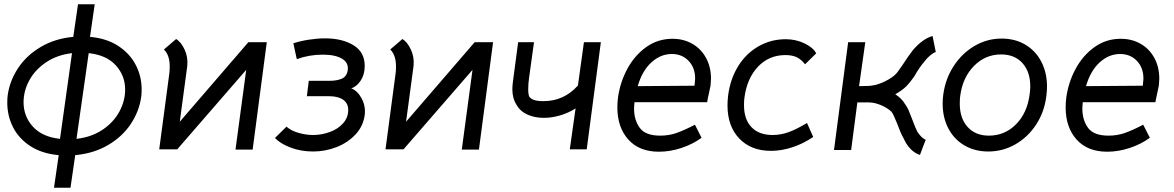

<svg xmlns="http://www.w3.org/2000/svg" viewBox="-20 -697 5481 896"><path d="M14 -218Q14 -241 16 -253Q25 -319 64 -378.5Q103 -438 169.5 -477.5Q236 -517 322 -525L344 -677H422L400 -525Q478 -518 532 -482.5Q586 -447 613.5 -394Q641 -341 641 -280Q641 -257 639 -245Q630 -179 591 -119.5Q552 -60 485 -20.5Q418 19 331 27L309 179H232L254 27Q176 20 122 -15Q68 -50 41 -103Q14 -156 14 -218ZM90 -220Q90 -154 133.5 -106Q177 -58 260 -49L316 -449Q247 -441 195.5 -406.5Q144 -372 117 -322.5Q90 -273 90 -220ZM564 -279Q564 -344 520.5 -392Q477 -440 394 -449L337 -49Q407 -57 458.5 -91.5Q510 -126 537 -176Q564 -226 564 -279Z M1225 -500 1159 1H1079L1129 -371L807 0H723L770 -353Q772 -365 772 -387Q772 -440 745 -466L802 -515Q825 -501 841.5 -465.5Q858 -430 854 -390L819 -129L1139 -500Z M1263 -53 1317 -106Q1338 -87 1373 -77Q1408 -67 1441 -67Q1480 -67 1518 -80.5Q1556 -94 1580.5 -121Q1605 -148 1605 -184Q1605 -215 1581.5 -231.5Q1558 -248 1516 -248H1412L1421 -320H1521Q1551 -320 1574.5 -329.5Q1598 -339 1603 -370Q1607 -405 1575.5 -423.5Q1544 -442 1486 -442Q1423 -442 1365 -421L1349 -495Q1383 -506 1422.5 -512Q1462 -518 1497 -518Q1577 -518 1629.5 -486Q1682 -454 1682 -389Q1682 -349 1663 -320.5Q1644 -292 1619 -285Q1649 -273 1668 -237Q1687 -201 1682 -160Q1675 -108 1639 -69.5Q1603 -31 1550.5 -10.5Q1498 10 1441 10Q1385 10 1337 -8Q1289 -26 1263 -53Z M2281 -500 2215 1H2135L2185 -371L1863 0H1779L1826 -353Q1828 -365 1828 -387Q1828 -440 1801 -466L1858 -515Q1881 -501 1897.5 -465.5Q1914 -430 1910 -390L1875 -129L2195 -500Z M2518 -147Q2476 -147 2442 -162Q2408 -177 2391 -207Q2371 -238 2371 -280Q2371 -294 2373 -310.5Q2375 -327 2376 -334L2398 -500H2472L2449 -334Q2445 -306 2445 -280Q2445 -257 2450 -246Q2457 -236 2472 -230.5Q2487 -225 2516 -225Q2612 -225 2677 -298L2705 -500H2784L2718 0H2639L2666 -191Q2633 -170 2594 -158.5Q2555 -147 2518 -147Z M2939 -190Q2939 -137 2965.5 -100.5Q2992 -64 3061 -64Q3101 -64 3136 -76Q3171 -88 3223 -115L3254 -54Q3213 -24 3160 -6.5Q3107 11 3055 11Q2963 11 2912 -46Q2861 -103 2861 -196Q2861 -218 2864 -242Q2874 -314 2908 -376.5Q2942 -439 2996 -477.5Q3050 -516 3118 -516Q3170 -516 3211 -492.5Q3252 -469 3275 -426.5Q3298 -384 3298 -330Q3298 -320 3296 -298Q3294 -286 3288 -260Q3282 -234 3280 -220H2941Q2939 -202 2939 -190ZM3221 -297 3222 -307Q3224 -323 3224 -330Q3224 -381 3193.5 -413Q3163 -445 3115 -445Q3063 -445 3020 -406Q2977 -367 2956 -295Z M3375 -205Q3375 -228 3378 -252Q3388 -329 3425 -388.5Q3462 -448 3520 -481Q3578 -514 3647 -514Q3694 -514 3734.5 -494.5Q3775 -475 3789 -448L3737 -397Q3718 -421 3697 -430.5Q3676 -440 3645 -440Q3569 -440 3517.5 -386Q3466 -332 3454 -241Q3452 -229 3452 -206Q3452 -140 3487 -103.5Q3522 -67 3585 -67Q3623 -67 3659.5 -80Q3696 -93 3746 -123L3775 -58Q3730 -27 3678.5 -10Q3627 7 3578 7Q3485 7 3430 -50.5Q3375 -108 3375 -205Z M4018 -500 3989 -295Q4018 -295 4034 -296Q4050 -297 4067 -301Q4097 -309 4128 -327Q4159 -345 4173 -367L4194 -397Q4219 -436 4241 -464Q4286 -516 4332 -529L4347 -454Q4336 -451 4320.5 -438Q4305 -425 4295 -411Q4269 -381 4247 -341Q4227 -312 4209 -294Q4191 -276 4158 -257Q4188 -238 4203 -212Q4213 -199 4220 -183Q4227 -167 4237 -140Q4251 -102 4261 -82Q4282 -51 4300 -45L4273 26Q4224 10 4196 -53Q4183 -75 4166 -122Q4149 -165 4140 -176Q4119 -195 4089.5 -207Q4060 -219 4035 -219H3981L3952 3H3872L3938 -500Z M4379 -214Q4379 -235 4382 -256Q4392 -330 4431 -389.5Q4470 -449 4528.5 -483Q4587 -517 4654 -517Q4717 -517 4765 -488.5Q4813 -460 4839.5 -409Q4866 -358 4866 -293Q4866 -272 4863 -249Q4854 -175 4815.5 -116Q4777 -57 4718.5 -23.5Q4660 10 4592 10Q4529 10 4480.5 -18.5Q4432 -47 4405.5 -98Q4379 -149 4379 -214ZM4785 -257Q4788 -277 4788 -293Q4788 -362 4751.5 -402.5Q4715 -443 4652 -443Q4578 -443 4525 -389Q4472 -335 4461 -249Q4459 -237 4459 -213Q4459 -145 4495.5 -104.5Q4532 -64 4595 -64Q4669 -64 4721.5 -117Q4774 -170 4785 -257Z M5031 -190Q5031 -137 5057.5 -100.5Q5084 -64 5153 -64Q5193 -64 5228 -76Q5263 -88 5315 -115L5346 -54Q5305 -24 5252 -6.5Q5199 11 5147 11Q5055 11 5004 -46Q4953 -103 4953 -196Q4953 -218 4956 -242Q4966 -314 5000 -376.5Q5034 -439 5088 -477.5Q5142 -516 5210 -516Q5262 -516 5303 -492.5Q5344 -469 5367 -426.5Q5390 -384 5390 -330Q5390 -320 5388 -298Q5386 -286 5380 -260Q5374 -234 5372 -220H5033Q5031 -202 5031 -190ZM5313 -297 5314 -307Q5316 -323 5316 -330Q5316 -381 5285.5 -413Q5255 -445 5207 -445Q5155 -445 5112 -406Q5069 -367 5048 -295Z"/></svg>

Font: Bellota Text
Style: Bold Italic
Weight: 700
Italic angle: -7.5°
Designer: Kemie Guaida
Foundry: Kemie Guaida
Version: Version 4.001